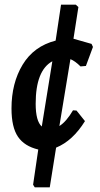

<svg xmlns="http://www.w3.org/2000/svg" viewBox="-20 -675 428 818"><path d="M303 -655 314 -645 293 -510 370 -488 376 -475 346 -394 323 -392Q300 -415 280 -423L233 -138Q263 -157 291 -205L306 -204L342 -159Q290 -75 219 -46L192 123H128L121 112L143 -38Q84 -52 56.5 -92.5Q29 -133 29 -213Q29 -321 76.5 -399.5Q124 -478 217 -502L240 -655ZM132 -233Q132 -159 158 -136L203 -414Q132 -375 132 -233Z"/></svg>

Font: Alegreya Sans
Style: Bold Italic
Weight: 700
Italic angle: -7°
Designer: Juan Pablo del Peral
Foundry: Huerta Tipografica
Version: Version 2.007